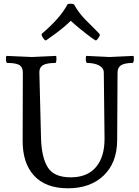

<svg xmlns="http://www.w3.org/2000/svg" viewBox="-20 -1004 751 1034"><path d="M570 -697 699 -703Q701 -699 701 -685Q701 -671 695 -665Q651 -665 632 -652.5Q613 -640 613 -613L611 -248Q610 -127 538 -58.5Q466 10 346 10Q226 10 163.5 -58Q101 -126 102 -248L103 -613Q103 -641 85.5 -653Q68 -665 18 -665Q12 -671 12 -685.5Q12 -700 15 -703L152 -697L282 -703Q284 -701 284 -685.5Q284 -670 279 -665Q230 -665 210.5 -652.5Q191 -640 192 -613L201 -259Q204 -156 237.5 -102.5Q271 -49 361 -49Q451 -49 497.5 -105Q544 -161 543 -259L539 -613Q539 -638 513.5 -651.5Q488 -665 448 -665Q442 -671 442 -685.5Q442 -700 445 -703ZM343 -980Q347 -984 360 -984Q373 -984 379 -980Q401 -938 440 -898Q453 -884 481 -857Q518 -821 518 -817Q518 -813 514 -806Q510 -799 507 -795Q499 -786 496.5 -786Q494 -786 471 -802Q408 -849 361 -892Q323 -855 275.5 -820.5Q228 -786 226.5 -786Q225 -786 222 -788Q215 -794 209.5 -803.5Q204 -813 204 -817Q204 -821 205 -822Q306 -908 343 -980Z"/></svg>

Font: Esteban
Style: Regular
Weight: 400
Designer: Angelica Diaz Rivera
Foundry: Angelica Diaz Rivera
Version: Version 1.002